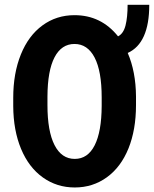

<svg xmlns="http://www.w3.org/2000/svg" viewBox="-20 -785 653 814"><path d="M556.6 -339.4Q556.6 -234.9 524.7 -155.8Q492.7 -76.7 433.1 -33.4Q373.5 9.8 296.9 9.8Q221.2 9.8 161.6 -32.7Q102.1 -75.2 69.3 -153.8Q36.6 -232.4 36.1 -335V-370.6Q36.1 -474.1 68.4 -554Q100.6 -633.8 159.9 -677.2Q219.2 -720.7 295.9 -720.7Q408.7 -720.7 480.5 -630.9Q503.4 -642.6 512.2 -677.2Q521 -711.9 521 -764.6H612.8Q612.8 -601.6 521.5 -560.5Q555.7 -481.4 556.6 -376.5ZM411.1 -371.6Q411.1 -483.4 381.1 -541Q351.1 -598.6 295.9 -598.6Q240.7 -598.6 211.2 -542Q181.6 -485.4 181.2 -375V-339.4Q181.2 -228.5 211.2 -169.9Q241.2 -111.3 296.9 -111.3Q352.1 -111.3 381.3 -168.9Q410.6 -226.6 411.1 -335.9Z"/></svg>

Font: Roboto Condensed
Style: Bold
Weight: 700
Designer: Google
Version: Version 2.134; 2016